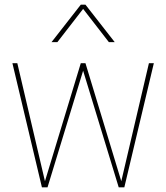

<svg xmlns="http://www.w3.org/2000/svg" viewBox="-20 -800 710 820"><path d="M511 0H487L335 -498L183 0H159L33 -530H54L172 -26L325 -530H345L498 -26L616 -530H637ZM470 -620H445L335 -762L225 -620H200L325 -780H345Z"/></svg>

Font: Tanohe Sans Thin
Style: Regular
Weight: 100
Designer: Village Type and Design LLC & Cristiano Sobral
Foundry: Cooper Hewitt Smithsonian Design Museum
Version: Version 1.00;September 29, 2021;FontCreator 13.0.0.2655 64-b